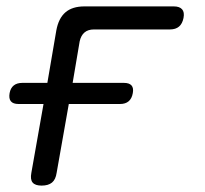

<svg xmlns="http://www.w3.org/2000/svg" viewBox="-20 -570 640 600"><path d="M110 10Q90 10 82 0.5Q74 -9 78 -30L116 -245H38Q21 -245 14 -253.5Q7 -262 10 -279Q13 -295 23 -303Q33 -311 50 -311H128L156 -475Q163 -513 184.5 -531.5Q206 -550 244 -550H523Q541 -550 549 -541Q557 -532 553.5 -514Q550 -496 539.5 -487Q529 -478 511 -478H274Q255 -478 244 -468.5Q233 -459 229 -441L207 -311H367Q384 -311 391 -303Q398 -295 395 -279Q392 -262 382 -253.5Q372 -245 355 -245H195L157 -30Q154 -9 142.5 0.5Q131 10 110 10Z"/></svg>

Font: Maple Mono Light
Style: Italic
Weight: 300
Italic angle: -10°
Monospace: yes
Designer: subframe7536
Version: Version 7.000